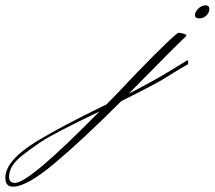

<svg xmlns="http://www.w3.org/2000/svg" viewBox="-577 -305 805 720"><path d="M193.5 -285Q208 -285 208 -271.5Q208 -258 197 -247Q186 -236 170 -236Q154 -236 154 -248Q154 -260 166.5 -272.5Q179 -285 193.5 -285ZM-521 381Q-467 381 -204 113Q-381 198 -423.5 227Q-466 256 -492.5 277Q-519 298 -531 317.5Q-543 337 -543 359Q-543 381 -521 381ZM-438 224Q-345 168 -189 92Q-182 89 -178 87Q-146 55 -64 -32Q82 -182 93 -182Q99 -182 110.5 -179Q122 -176 122 -172.5Q122 -169 106 -155Q90 -141 -94 46Q-11 4 53.5 -35Q118 -74 127 -80L129 -65Q84 -39 45.5 -14.5Q7 10 -122 74Q-269 221 -373 308Q-477 395 -528 395Q-557 395 -557 362Q-557 329 -527 294.5Q-497 260 -438 224Z"/></svg>

Font: Monsieur La Doulaise
Style: Regular
Weight: 400
Designer: Alejandro Paul
Foundry: Alejandro Paul
Version: Version 1.000